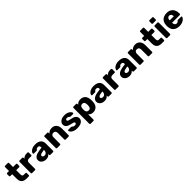

<svg xmlns="http://www.w3.org/2000/svg" viewBox="661 -3081 5617 5617"><g transform="rotate(-45 3469.5 -272.5)"><path d="M325 0Q261 0 214.5 -20.5Q168 -41 143 -84.5Q118 -128 118 -197V-389H40Q29 -389 21.5 -396Q14 -403 14 -414V-495Q14 -506 21.5 -513Q29 -520 40 -520H118V-685Q118 -696 125.5 -703Q133 -710 143 -710H259Q270 -710 277 -703Q284 -696 284 -685V-520H409Q420 -520 427.5 -513Q435 -506 435 -495V-414Q435 -403 427.5 -396Q420 -389 409 -389H284V-211Q284 -177 297 -157Q310 -137 341 -137H418Q429 -137 436 -130Q443 -123 443 -112V-25Q443 -15 436 -7.5Q429 0 418 0Z M551 0Q540 0 533 -7.5Q526 -15 526 -25V-495Q526 -505 533 -512.5Q540 -520 551 -520H666Q677 -520 684.5 -512.5Q692 -505 692 -495V-455Q718 -486 755.5 -503Q793 -520 840 -520H884Q895 -520 902 -513Q909 -506 909 -495V-392Q909 -382 902 -374.5Q895 -367 884 -367H787Q746 -367 723.5 -344.5Q701 -322 701 -281V-25Q701 -15 693.5 -7.5Q686 0 675 0Z M1127 10Q1073 10 1030.5 -10.5Q988 -31 963 -66Q938 -101 938 -145Q938 -216 996 -257.5Q1054 -299 1150 -314L1275 -333V-347Q1275 -383 1260 -402Q1245 -421 1205 -421Q1177 -421 1159.5 -410Q1142 -399 1132 -380Q1123 -367 1107 -367H995Q984 -367 978 -373.5Q972 -380 973 -389Q973 -407 986.5 -430.5Q1000 -454 1028 -477Q1056 -500 1100 -515Q1144 -530 1207 -530Q1271 -530 1317 -515Q1363 -500 1392 -473Q1421 -446 1434.5 -409.5Q1448 -373 1448 -329V-25Q1448 -15 1440.5 -7.5Q1433 0 1423 0H1307Q1296 0 1289 -7.5Q1282 -15 1282 -25V-60Q1269 -41 1247 -25Q1225 -9 1195.5 0.5Q1166 10 1127 10ZM1174 -104Q1203 -104 1226.5 -116.5Q1250 -129 1263.5 -155.5Q1277 -182 1277 -222V-236L1192 -221Q1145 -213 1123.5 -196.5Q1102 -180 1102 -158Q1102 -141 1112 -129Q1122 -117 1138.5 -110.5Q1155 -104 1174 -104Z M1586 0Q1575 0 1568 -7.5Q1561 -15 1561 -25V-495Q1561 -506 1568 -513Q1575 -520 1586 -520H1701Q1712 -520 1719.5 -513Q1727 -506 1727 -495V-457Q1752 -488 1794 -509Q1836 -530 1893 -530Q1951 -530 1995.5 -504Q2040 -478 2065.5 -428Q2091 -378 2091 -304V-25Q2091 -15 2084 -7.5Q2077 0 2066 0H1940Q1930 0 1922.5 -7.5Q1915 -15 1915 -25V-298Q1915 -345 1892.5 -370.5Q1870 -396 1826 -396Q1785 -396 1760.5 -370.5Q1736 -345 1736 -298V-25Q1736 -15 1728.5 -7.5Q1721 0 1711 0Z M2418 10Q2353 10 2307.5 -4.5Q2262 -19 2233.5 -40Q2205 -61 2191 -83.5Q2177 -106 2176 -123Q2175 -134 2183 -141Q2191 -148 2200 -148H2314Q2317 -148 2319.5 -147Q2322 -146 2325 -143Q2338 -136 2351 -125.5Q2364 -115 2381 -107Q2398 -99 2422 -99Q2450 -99 2469 -110.5Q2488 -122 2488 -143Q2488 -159 2479 -169.5Q2470 -180 2442.5 -190Q2415 -200 2360 -210Q2308 -222 2269 -241.5Q2230 -261 2209 -292.5Q2188 -324 2188 -369Q2188 -409 2214 -446Q2240 -483 2290 -506.5Q2340 -530 2414 -530Q2471 -530 2514 -516.5Q2557 -503 2586 -482Q2615 -461 2630 -439Q2645 -417 2646 -399Q2647 -389 2640 -381.5Q2633 -374 2624 -374H2520Q2516 -374 2512 -375.5Q2508 -377 2505 -379Q2493 -385 2481 -395Q2469 -405 2453 -413Q2437 -421 2413 -421Q2386 -421 2371 -409Q2356 -397 2356 -378Q2356 -365 2364.5 -354Q2373 -343 2399.5 -334Q2426 -325 2482 -314Q2551 -303 2592 -278.5Q2633 -254 2650.5 -221.5Q2668 -189 2668 -153Q2668 -105 2639 -68Q2610 -31 2554.5 -10.5Q2499 10 2418 10Z M2782 190Q2771 190 2764 182.5Q2757 175 2757 165V-495Q2757 -506 2764 -513Q2771 -520 2782 -520H2895Q2905 -520 2912.5 -513Q2920 -506 2920 -495V-459Q2944 -489 2982 -509.5Q3020 -530 3075 -530Q3125 -530 3163 -514.5Q3201 -499 3228.5 -469Q3256 -439 3271 -396Q3286 -353 3288 -297Q3289 -277 3289 -260Q3289 -243 3288 -223Q3286 -169 3271 -126Q3256 -83 3229 -53Q3202 -23 3163.5 -6.5Q3125 10 3075 10Q3026 10 2989.5 -7.5Q2953 -25 2929 -57V165Q2929 175 2922 182.5Q2915 190 2904 190ZM3021 -124Q3055 -124 3074 -138Q3093 -152 3101.5 -176Q3110 -200 3112 -229Q3114 -260 3112 -291Q3110 -320 3101.5 -344Q3093 -368 3074 -382Q3055 -396 3021 -396Q2989 -396 2969 -381.5Q2949 -367 2940 -344Q2931 -321 2929 -294Q2928 -275 2928 -257Q2928 -239 2929 -219Q2930 -194 2940 -172.5Q2950 -151 2970 -137.5Q2990 -124 3021 -124Z M3544 10Q3490 10 3447.5 -10.5Q3405 -31 3380 -66Q3355 -101 3355 -145Q3355 -216 3413 -257.5Q3471 -299 3567 -314L3692 -333V-347Q3692 -383 3677 -402Q3662 -421 3622 -421Q3594 -421 3576.5 -410Q3559 -399 3549 -380Q3540 -367 3524 -367H3412Q3401 -367 3395 -373.5Q3389 -380 3390 -389Q3390 -407 3403.5 -430.5Q3417 -454 3445 -477Q3473 -500 3517 -515Q3561 -530 3624 -530Q3688 -530 3734 -515Q3780 -500 3809 -473Q3838 -446 3851.5 -409.5Q3865 -373 3865 -329V-25Q3865 -15 3857.5 -7.5Q3850 0 3840 0H3724Q3713 0 3706 -7.5Q3699 -15 3699 -25V-60Q3686 -41 3664 -25Q3642 -9 3612.5 0.5Q3583 10 3544 10ZM3591 -104Q3620 -104 3643.5 -116.5Q3667 -129 3680.5 -155.5Q3694 -182 3694 -222V-236L3609 -221Q3562 -213 3540.5 -196.5Q3519 -180 3519 -158Q3519 -141 3529 -129Q3539 -117 3555.5 -110.5Q3572 -104 3591 -104Z M4003 0Q3992 0 3985 -7.5Q3978 -15 3978 -25V-495Q3978 -505 3985 -512.5Q3992 -520 4003 -520H4118Q4129 -520 4136.5 -512.5Q4144 -505 4144 -495V-455Q4170 -486 4207.5 -503Q4245 -520 4292 -520H4336Q4347 -520 4354 -513Q4361 -506 4361 -495V-392Q4361 -382 4354 -374.5Q4347 -367 4336 -367H4239Q4198 -367 4175.5 -344.5Q4153 -322 4153 -281V-25Q4153 -15 4145.5 -7.5Q4138 0 4127 0Z M4579 10Q4525 10 4482.5 -10.5Q4440 -31 4415 -66Q4390 -101 4390 -145Q4390 -216 4448 -257.5Q4506 -299 4602 -314L4727 -333V-347Q4727 -383 4712 -402Q4697 -421 4657 -421Q4629 -421 4611.5 -410Q4594 -399 4584 -380Q4575 -367 4559 -367H4447Q4436 -367 4430 -373.5Q4424 -380 4425 -389Q4425 -407 4438.5 -430.5Q4452 -454 4480 -477Q4508 -500 4552 -515Q4596 -530 4659 -530Q4723 -530 4769 -515Q4815 -500 4844 -473Q4873 -446 4886.5 -409.5Q4900 -373 4900 -329V-25Q4900 -15 4892.5 -7.5Q4885 0 4875 0H4759Q4748 0 4741 -7.5Q4734 -15 4734 -25V-60Q4721 -41 4699 -25Q4677 -9 4647.5 0.5Q4618 10 4579 10ZM4626 -104Q4655 -104 4678.5 -116.5Q4702 -129 4715.5 -155.5Q4729 -182 4729 -222V-236L4644 -221Q4597 -213 4575.5 -196.5Q4554 -180 4554 -158Q4554 -141 4564 -129Q4574 -117 4590.5 -110.5Q4607 -104 4626 -104Z M5038 0Q5027 0 5020 -7.5Q5013 -15 5013 -25V-495Q5013 -506 5020 -513Q5027 -520 5038 -520H5153Q5164 -520 5171.5 -513Q5179 -506 5179 -495V-457Q5204 -488 5246 -509Q5288 -530 5345 -530Q5403 -530 5447.5 -504Q5492 -478 5517.5 -428Q5543 -378 5543 -304V-25Q5543 -15 5536 -7.5Q5529 0 5518 0H5392Q5382 0 5374.5 -7.5Q5367 -15 5367 -25V-298Q5367 -345 5344.5 -370.5Q5322 -396 5278 -396Q5237 -396 5212.5 -370.5Q5188 -345 5188 -298V-25Q5188 -15 5180.5 -7.5Q5173 0 5163 0Z M5917 0Q5853 0 5806.5 -20.5Q5760 -41 5735 -84.5Q5710 -128 5710 -197V-389H5632Q5621 -389 5613.5 -396Q5606 -403 5606 -414V-495Q5606 -506 5613.5 -513Q5621 -520 5632 -520H5710V-685Q5710 -696 5717.5 -703Q5725 -710 5735 -710H5851Q5862 -710 5869 -703Q5876 -696 5876 -685V-520H6001Q6012 -520 6019.5 -513Q6027 -506 6027 -495V-414Q6027 -403 6019.5 -396Q6012 -389 6001 -389H5876V-211Q5876 -177 5889 -157Q5902 -137 5933 -137H6010Q6021 -137 6028 -130Q6035 -123 6035 -112V-25Q6035 -15 6028 -7.5Q6021 0 6010 0Z M6143 0Q6132 0 6125 -7.5Q6118 -15 6118 -25V-495Q6118 -506 6125 -513Q6132 -520 6143 -520H6261Q6272 -520 6279 -513Q6286 -506 6286 -495V-25Q6286 -15 6279 -7.5Q6272 0 6261 0ZM6142 -595Q6131 -595 6124 -602Q6117 -609 6117 -620V-710Q6117 -720 6124 -727.5Q6131 -735 6142 -735H6262Q6272 -735 6279.5 -727.5Q6287 -720 6287 -710V-620Q6287 -609 6279.5 -602Q6272 -595 6262 -595Z M6644 10Q6526 10 6456 -54Q6386 -118 6383 -244Q6383 -251 6383 -262Q6383 -273 6383 -279Q6386 -358 6418.5 -414.5Q6451 -471 6508.5 -500.5Q6566 -530 6643 -530Q6731 -530 6788.5 -495Q6846 -460 6875 -400Q6904 -340 6904 -263V-239Q6904 -228 6897 -221Q6890 -214 6879 -214H6559Q6559 -213 6559 -211Q6559 -209 6559 -207Q6560 -178 6569.5 -154Q6579 -130 6597.5 -116Q6616 -102 6643 -102Q6663 -102 6676.5 -108.5Q6690 -115 6699 -123.5Q6708 -132 6713 -138Q6722 -149 6727.5 -151.5Q6733 -154 6745 -154H6869Q6879 -154 6885.5 -148Q6892 -142 6891 -132Q6890 -115 6874 -91Q6858 -67 6827.5 -43.5Q6797 -20 6751 -5Q6705 10 6644 10ZM6559 -313H6728V-315Q6728 -348 6718.5 -371.5Q6709 -395 6689.5 -408Q6670 -421 6643 -421Q6617 -421 6598 -408Q6579 -395 6569 -371.5Q6559 -348 6559 -315Z"/></g></svg>

Font: Rubik
Style: Bold
Weight: 700
Designer: Hubert and Fischer
Foundry: Hubert and Fischer
Version: Version 2.300;gftools[0.9.30]